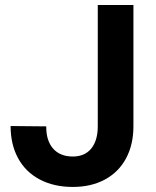

<svg xmlns="http://www.w3.org/2000/svg" viewBox="-20 -739 626 770"><path d="M272 -111.3Q319.8 -111.3 345.9 -143.3Q372.1 -175.3 372.1 -232.9V-719H515.1V-232.9Q515.1 -159.2 485.5 -103.9Q455.8 -48.6 400.6 -18.9Q345.5 10.7 272 10.7Q196 10.7 139.3 -19.3Q82.5 -49.3 52.5 -104.6Q22.5 -159.9 22.5 -233.6L165.5 -232.2Q164.8 -175.3 192.9 -143.3Q220.9 -111.3 272 -111.3Z"/></svg>

Font: Min Sans VF VF
Style: Regular
Weight: 400
Designer: Jinseong-Kim, NotoSansCJK, Nunito
Foundry: Jinseong-Kim
Version: Version 1.420;Glyphs 3.1.2 (3151)